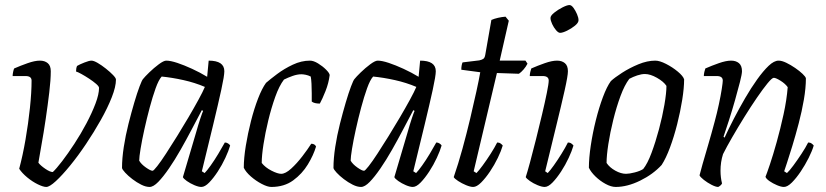

<svg xmlns="http://www.w3.org/2000/svg" viewBox="-20 -740 3268 760"><path d="M163 0Q151 0 129.5 -10.5Q108 -21 87.5 -38Q67 -55 56 -72Q70 -124 81 -187.5Q92 -251 98.5 -313Q105 -375 105 -421Q105 -439 81 -439H30Q30 -446 32 -455.5Q34 -465 36 -469Q61 -480 89.5 -490Q118 -500 138 -500Q157 -500 169 -490Q181 -480 181 -458Q181 -424 175 -374Q169 -324 161 -269.5Q153 -215 144.5 -168.5Q136 -122 132 -96Q140 -85 159 -72Q178 -59 189 -59Q203 -72 226 -102Q249 -132 274.5 -171Q300 -210 322 -251.5Q344 -293 358 -330Q372 -367 372 -392Q372 -398 360.5 -408Q349 -418 333 -428.5Q317 -439 302.5 -447Q288 -455 281 -457Q281 -470 285 -479Q295 -485 314 -492.5Q333 -500 342 -500Q351 -500 366.5 -491Q382 -482 399 -468.5Q416 -455 427.5 -443Q439 -431 439 -425Q439 -397 422.5 -355Q406 -313 379 -265Q352 -217 320.5 -170Q289 -123 257.5 -84.5Q226 -46 201 -23Q176 0 163 0Z M572 0Q557 0 539 -9Q521 -18 504 -31Q487 -44 475.5 -56.5Q464 -69 463 -75Q463 -113 470 -158.5Q477 -204 488.5 -249.5Q500 -295 511.5 -334Q523 -373 532.5 -398Q542 -423 546 -427Q553 -436 571 -453.5Q589 -471 608.5 -485.5Q628 -500 638 -500Q655 -500 682 -491Q709 -482 740.5 -467.5Q772 -453 800 -436L806 -500Q868 -500 868 -458Q868 -440 856 -385Q844 -330 824 -247Q804 -164 779 -62L790 -55Q799 -64 814 -85Q829 -106 844 -131Q859 -156 870 -176Q877 -176 883 -172Q889 -168 891 -164Q885 -143 872 -115Q859 -87 842 -61Q825 -35 808 -17.5Q791 0 777 0Q766 0 749.5 -7Q733 -14 719.5 -23.5Q706 -33 704 -39L756 -215Q765 -247 773 -271Q781 -295 784 -301L779 -304Q761 -270 739.5 -229Q718 -188 695 -147.5Q672 -107 649 -73.5Q626 -40 606.5 -20Q587 0 572 0ZM584 -64Q588 -64 602.5 -82.5Q617 -101 637.5 -132.5Q658 -164 681 -201Q704 -238 726 -275.5Q748 -313 765.5 -345Q783 -377 791 -396Q751 -413 706 -423Q661 -433 620 -437Q608 -424 596 -390.5Q584 -357 572.5 -314Q561 -271 551.5 -228Q542 -185 536.5 -151.5Q531 -118 531 -104Q539 -90 557.5 -77Q576 -64 584 -64Z M1054 0Q1039 0 1016 -12Q993 -24 973 -41.5Q953 -59 945 -76Q945 -114 953 -163Q961 -212 973.5 -261Q986 -310 1001.5 -350Q1017 -390 1033 -412Q1049 -426 1077 -447Q1105 -468 1139 -484Q1173 -500 1207 -500Q1221 -500 1239 -489Q1257 -478 1270.5 -464.5Q1284 -451 1285 -443Q1281 -411 1268.5 -379.5Q1256 -348 1246 -330Q1235 -330 1227 -332Q1219 -334 1214 -338Q1214 -351 1214 -370.5Q1214 -390 1213 -408.5Q1212 -427 1210 -437Q1200 -442 1190 -444Q1180 -446 1173 -446Q1157 -446 1138.5 -439.5Q1120 -433 1104 -425Q1085 -400 1069.5 -356.5Q1054 -313 1042 -263.5Q1030 -214 1023 -169Q1016 -124 1016 -95Q1030 -77 1054.5 -64.5Q1079 -52 1093 -52Q1110 -52 1132.5 -72.5Q1155 -93 1176.5 -121Q1198 -149 1212 -171Q1226 -171 1231 -160Q1221 -126 1198.5 -89Q1176 -52 1140.5 -26Q1105 0 1054 0Z M1409 0Q1394 0 1376 -9Q1358 -18 1341 -31Q1324 -44 1312.5 -56.5Q1301 -69 1300 -75Q1300 -113 1307 -158.5Q1314 -204 1325.5 -249.5Q1337 -295 1348.5 -334Q1360 -373 1369.5 -398Q1379 -423 1383 -427Q1390 -436 1408 -453.5Q1426 -471 1445.5 -485.5Q1465 -500 1475 -500Q1492 -500 1519 -491Q1546 -482 1577.5 -467.5Q1609 -453 1637 -436L1643 -500Q1705 -500 1705 -458Q1705 -440 1693 -385Q1681 -330 1661 -247Q1641 -164 1616 -62L1627 -55Q1636 -64 1651 -85Q1666 -106 1681 -131Q1696 -156 1707 -176Q1714 -176 1720 -172Q1726 -168 1728 -164Q1722 -143 1709 -115Q1696 -87 1679 -61Q1662 -35 1645 -17.5Q1628 0 1614 0Q1603 0 1586.5 -7Q1570 -14 1556.5 -23.5Q1543 -33 1541 -39L1593 -215Q1602 -247 1610 -271Q1618 -295 1621 -301L1616 -304Q1598 -270 1576.5 -229Q1555 -188 1532 -147.5Q1509 -107 1486 -73.5Q1463 -40 1443.5 -20Q1424 0 1409 0ZM1421 -64Q1425 -64 1439.5 -82.5Q1454 -101 1474.5 -132.5Q1495 -164 1518 -201Q1541 -238 1563 -275.5Q1585 -313 1602.5 -345Q1620 -377 1628 -396Q1588 -413 1543 -423Q1498 -433 1457 -437Q1445 -424 1433 -390.5Q1421 -357 1409.5 -314Q1398 -271 1388.5 -228Q1379 -185 1373.5 -151.5Q1368 -118 1368 -104Q1376 -90 1394.5 -77Q1413 -64 1421 -64Z M1853 0Q1842 0 1825 -7Q1808 -14 1793.5 -23.5Q1779 -33 1776 -39Q1794 -91 1810.5 -151Q1827 -211 1841 -270Q1855 -329 1865.5 -377Q1876 -425 1881 -454L1806 -464Q1806 -474 1807.5 -481.5Q1809 -489 1811 -493L1877 -501Q1887 -503 1893 -507Q1899 -511 1901 -524L1925 -661Q1936 -666 1951.5 -669.5Q1967 -673 1981 -674L1994 -658L1958 -500H2060L2068 -488Q2062 -476 2052.5 -465Q2043 -454 2034 -448L1947 -451L1855 -62L1866 -55Q1875 -64 1890.5 -85Q1906 -106 1922 -131Q1938 -156 1948 -176Q1956 -176 1961.5 -172Q1967 -168 1970 -164Q1964 -143 1950.5 -115Q1937 -87 1919.5 -61Q1902 -35 1884.5 -17.5Q1867 0 1853 0Z M2136 0Q2125 0 2108 -7Q2091 -14 2077.5 -23.5Q2064 -33 2061 -39Q2067 -57 2078 -97.5Q2089 -138 2101.5 -188Q2114 -238 2125.5 -286.5Q2137 -335 2144.5 -372Q2152 -409 2152 -421Q2152 -439 2128 -439H2077Q2077 -446 2079 -455Q2081 -464 2083 -469Q2108 -480 2136.5 -490Q2165 -500 2185 -500Q2204 -500 2216 -490Q2228 -480 2228 -458Q2228 -440 2215 -382Q2202 -324 2181.5 -240.5Q2161 -157 2138 -62L2148 -55Q2157 -64 2172 -85Q2187 -106 2202.5 -131Q2218 -156 2228 -176Q2236 -176 2241.5 -172Q2247 -168 2250 -164Q2244 -143 2231 -115Q2218 -87 2201 -61Q2184 -35 2167 -17.5Q2150 0 2136 0ZM2197 -610Q2190 -610 2181 -620.5Q2172 -631 2165.5 -645Q2159 -659 2159 -669Q2159 -678 2174 -690Q2189 -702 2207 -711Q2225 -720 2234 -720Q2242 -720 2250 -709Q2258 -698 2264 -684Q2270 -670 2270 -660Q2270 -650 2256 -638.5Q2242 -627 2224.5 -618.5Q2207 -610 2197 -610Z M2417 0Q2399 0 2377 -12Q2355 -24 2337 -41.5Q2319 -59 2311 -76Q2311 -114 2318.5 -164Q2326 -214 2338.5 -264Q2351 -314 2366.5 -355.5Q2382 -397 2398 -419Q2413 -433 2442.5 -452Q2472 -471 2507 -485.5Q2542 -500 2574 -500Q2591 -500 2616.5 -487Q2642 -474 2663 -456.5Q2684 -439 2688 -426Q2688 -392 2680.5 -345Q2673 -298 2660.5 -248.5Q2648 -199 2632 -156Q2616 -113 2599 -87Q2565 -50 2514 -25Q2463 0 2417 0ZM2458 -52Q2471 -52 2492.5 -57.5Q2514 -63 2526 -71Q2543 -92 2559 -135Q2575 -178 2588.5 -228.5Q2602 -279 2610 -325.5Q2618 -372 2618 -400Q2607 -417 2580.5 -432Q2554 -447 2533 -447Q2519 -447 2502.5 -441.5Q2486 -436 2471 -428Q2452 -403 2436 -359.5Q2420 -316 2407.5 -265.5Q2395 -215 2388 -169.5Q2381 -124 2381 -95Q2393 -77 2415.5 -64.5Q2438 -52 2458 -52Z M2823 0Q2813 0 2796.5 -8.5Q2780 -17 2766 -28Q2752 -39 2749 -46Q2752 -59 2761 -90.5Q2770 -122 2783 -166Q2796 -210 2809 -259Q2818 -292 2825.5 -327Q2833 -362 2837 -388Q2841 -414 2841 -421Q2841 -439 2817 -439H2766Q2766 -446 2768 -455Q2770 -464 2772 -469Q2797 -480 2825.5 -490Q2854 -500 2874 -500Q2893 -500 2905 -490Q2917 -480 2917 -458Q2917 -447 2909 -415.5Q2901 -384 2889.5 -343.5Q2878 -303 2865.5 -264Q2853 -225 2844 -199L2848 -195Q2864 -230 2885 -270.5Q2906 -311 2929.5 -351.5Q2953 -392 2977 -425.5Q3001 -459 3022.5 -479.5Q3044 -500 3062 -500Q3075 -500 3092.5 -491.5Q3110 -483 3127.5 -471Q3145 -459 3157 -447.5Q3169 -436 3170 -430Q3170 -392 3162 -345.5Q3154 -299 3141.5 -251.5Q3129 -204 3116.5 -163Q3104 -122 3095 -95Q3086 -68 3084 -62L3095 -55Q3105 -64 3120.5 -85Q3136 -106 3152.5 -131Q3169 -156 3179 -176Q3187 -176 3192.5 -172Q3198 -168 3201 -164Q3195 -143 3181 -115Q3167 -87 3149.5 -61Q3132 -35 3114.5 -17.5Q3097 0 3083 0Q3072 0 3055.5 -7Q3039 -14 3026 -23Q3013 -32 3010 -40Q3015 -52 3027.5 -89Q3040 -126 3054.5 -178Q3069 -230 3081.5 -287Q3094 -344 3098 -395Q3088 -409 3069.5 -420.5Q3051 -432 3043 -432Q3036 -432 3018 -410Q3000 -388 2976 -353Q2952 -318 2926.5 -277Q2901 -236 2878.5 -197Q2856 -158 2842 -130Q2832 -99 2832 -64Q2832 -51 2833.5 -38.5Q2835 -26 2838 -14Q2837 -11 2833 -7Q2829 -3 2823 0Z"/></svg>

Font: Texturina 72pt 72pt Light
Style: Italic
Weight: 300
Italic angle: -11°
Designer: Guillermo Torres Carreño
Foundry: Omnibus-Type
Version: Version 1.002; ttfautohint (v1.8.3)